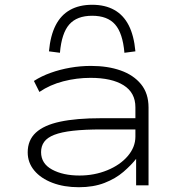

<svg xmlns="http://www.w3.org/2000/svg" viewBox="-20 -776 764 804"><path d="M310 8Q248 8 199.5 -10.5Q151 -29 123.5 -62Q96 -95 96 -138Q96 -189 130 -220.5Q164 -252 232 -266.5Q300 -281 403 -281H562V-234H406Q335 -234 286 -228.5Q237 -223 207.5 -211.5Q178 -200 165 -182Q152 -164 152 -139Q152 -91 198 -66Q244 -41 313 -41Q375 -41 429 -63Q483 -85 515 -122.5Q547 -160 547 -204V-327Q547 -388 497.5 -419Q448 -450 359 -450Q301 -450 245 -435.5Q189 -421 145 -391L122 -437Q153 -457 192 -471Q231 -485 274 -492.5Q317 -500 361 -500Q431 -500 485 -481Q539 -462 570.5 -423.5Q602 -385 602 -326V0H550V-111L551 -112Q530 -85 497 -56.5Q464 -28 417.5 -10Q371 8 310 8ZM231 -555 185 -561Q191 -627 213 -670Q235 -713 273.5 -734.5Q312 -756 366 -756Q420 -756 458.5 -734.5Q497 -713 519 -670Q541 -627 547 -561L501 -555Q494 -637 462 -673.5Q430 -710 366 -710Q302 -710 270 -673.5Q238 -637 231 -555Z"/></svg>

Font: Nunito Sans 7pt Expanded ExtraLight
Style: Regular
Weight: 250
Width: 7
Designer: Vernon Adams
Foundry: Vernon Adams
Version: Version 3.101;gftools[0.9.27]